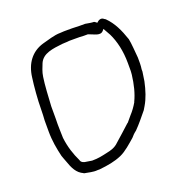

<svg xmlns="http://www.w3.org/2000/svg" viewBox="-108 -693 764 783"><g transform="rotate(-20 274.0 -301.5)"><path d="M52 -229C52 -187 59 -151 67 -117C70 -107 74 -99 77 -90C88 -58 100 -32 128 -20V-19C148 -16 165 -10 186 -12H195C232 -16 262 -21 292 -34C317 -45 342 -68 364 -87L375 -99C379 -103 383 -106 388 -110C407 -129 428 -155 446 -177L455 -192C471 -219 481 -250 489 -287C491 -303 493 -314 495 -327V-337C496 -345 497 -352 497 -361V-387C495 -408 492 -453 488 -470C473 -514 457 -549 428 -578L424 -581H423C411 -593 398 -585 390 -577C386 -580 385 -582 379 -585C368 -585 354 -588 342 -590H317C308 -590 297 -591 286 -591H265C254 -591 245 -591 235 -590C206 -590 178 -579 153 -573C102 -558 71 -517 64 -458C59 -423 54 -364 54 -324C54 -308 53 -291 52 -276ZM97 -221C97 -236 96 -252 97 -268V-321C99 -356 102 -414 107 -445C110 -467 118 -483 124 -499C140 -536 184 -540 227 -545H228C234 -545 239 -546 248 -546C254 -547 259 -547 265 -547H284C297 -547 309 -547 319 -546H338C362 -538 385 -521 400 -539L405 -545C408 -539 411 -534 414 -529L423 -513C440 -478 451 -433 451 -380V-346C451 -340 450 -335 450 -332V-331C445 -289 436 -253 421 -222V-221C411 -204 401 -190 388 -176L367 -151H366C344 -131 320 -109 297 -89C283 -75 265 -69 244 -65C222 -60 205 -56 179 -56H178C170 -57 163 -58 153 -60C147 -60 132 -64 130 -76C115 -107 103 -142 98 -184V-185C98 -196 97 -208 97 -221ZM136 -18H137ZM297 -89H298ZM363 -87H364ZM489 -287Z"/></g></svg>

Font: Scribbler
Style: Lt
Weight: 300
Designer: Mew Too
Foundry: Cannot Into Space Fonts
Version: Version 1.001